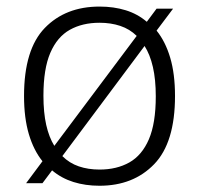

<svg xmlns="http://www.w3.org/2000/svg" viewBox="-20 -570 621 599"><path d="M468.5 -474.5Q496 -440.5 511 -390Q526 -339.5 526 -270.5Q526 -125 461 -57.8Q396 9.5 290.5 9.5Q246.5 9.5 209 -2.2Q171.5 -14 142.5 -38.5L112.5 1.5H61.5L112.5 -67Q85 -101 70 -151.5Q55 -202 55 -270.5Q55 -416 119.8 -482.8Q184.5 -549.5 290.5 -549.5Q335 -549.5 372.2 -538Q409.5 -526.5 438 -502L468.5 -543H520ZM290.5 -499Q237 -499 197.8 -477Q158.5 -455 137 -405.2Q115.5 -355.5 115.5 -271.5Q115.5 -219 124.2 -180.2Q133 -141.5 149.5 -115L406.5 -458Q384.5 -479.5 355.2 -489.2Q326 -499 290.5 -499ZM290.5 -41Q344 -41 383.5 -63.2Q423 -85.5 444.5 -135.5Q466 -185.5 466 -269.5Q466 -322 457 -361Q448 -400 431 -426.5L174.5 -83Q196.5 -61 225.8 -51Q255 -41 290.5 -41Z"/></svg>

Font: Encode Sans Semi Expanded Light
Style: Regular
Weight: 300
Width: 6
Designer: Multiple Designers
Foundry: Impallari Type
Version: Version 3.000; ttfautohint (v1.8.3) -l 8 -r 50 -G 200 -x 14 